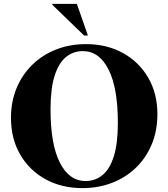

<svg xmlns="http://www.w3.org/2000/svg" viewBox="-20 -955 866 988"><path d="M423 -728Q529 -728 612 -682.5Q695 -637 742.5 -555.5Q790 -474 790 -367Q790 -283.5 761.5 -214Q733 -144.5 681 -93.5Q629 -42.5 558.2 -14.8Q487.5 13 404 13Q297.5 13 214.5 -32.5Q131.5 -78 84 -159.5Q36.5 -241 36.5 -348.5Q36.5 -432 65.2 -501.2Q94 -570.5 146 -621.5Q198 -672.5 268.5 -700.2Q339 -728 423 -728ZM421 -23.5Q469.5 -23.5 507 -53.8Q544.5 -84 565.5 -150Q586.5 -216 586.5 -323Q586.5 -501.5 538.8 -596.8Q491 -692 406 -692Q357 -692 319.5 -661.5Q282 -631 261 -565Q240 -499 240 -392Q240 -213.5 287.8 -118.5Q335.5 -23.5 421 -23.5ZM432.5 -772H413L249 -930.5V-935H375.5Z"/></svg>

Font: Newsreader 72pt
Style: Bold
Weight: 700
Designer: Hugues Gentile
Foundry: Production Type
Version: Version 1.003; ttfautohint (v1.8.3)